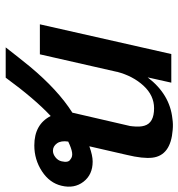

<svg xmlns="http://www.w3.org/2000/svg" viewBox="4 -524 642 691"><g transform="rotate(90 325.5 -178.0)"><path d="M67 0 174 -473H277L258 -388Q319 -468 407 -477Q426 -480 447 -478Q539 -471 547 -405Q551 -371 537 -313L506 -178Q539 -190 561 -190Q608 -190 633.5 -157Q659 -124 648 -78Q638 -35 596 -7.5Q554 20 503 20Q427 20 397 -39Q335 19 259 123H150Q188 74 219 36Q303 -65 385 -117L394 -156L431 -316Q432 -319 433 -324.5Q434 -330 434 -333Q437 -360 432 -376Q422 -411 369 -411Q323 -411 288 -373Q253 -335 238 -278V-277L175 0ZM489 -102Q485 -76 495.5 -61.5Q506 -47 522 -47Q534 -47 545.5 -56Q557 -65 560 -78Q566 -103 553 -110Q544 -118 529 -116Q514 -114 489 -102Z"/></g></svg>

Font: Coval
Style: Medium Italic
Weight: 500
Foundry: Context Ltd
Version: Version 001.000